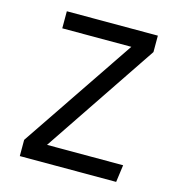

<svg xmlns="http://www.w3.org/2000/svg" viewBox="-103 -779 807 870"><g transform="rotate(15 300.0 -344.5)"><path d="M174 -81H531L520 0H68V-76L428 -609H104V-689H531V-612Z"/></g></svg>

Font: Wlorlttqgufhjawjgtejqphaquk
Style: Regular
Weight: 400
Monospace: yes
Designer: Carrois Corporate & Edenspiekermann
Foundry: Carrois Corporate GbR & Edenspiekermann AG
Version: Version 2.001